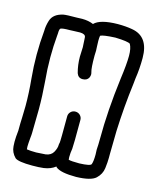

<svg xmlns="http://www.w3.org/2000/svg" viewBox="-118 -883 797 967"><g transform="rotate(15 280.0 -400.0)"><path d="M145 -69 194 -72Q222 -76 233.5 -97Q245 -118 245 -135Q245 -141 247 -146Q249 -156 249 -285Q249 -299 259 -309Q269 -319 283 -319Q298 -319 308 -309Q318 -299 318 -285Q318 -151 316 -134Q312 -112 312 -89Q312 -82 313 -76Q326 -72 369 -72Q427 -74 431 -85Q437 -101 437 -137L436 -161Q438 -189 438 -219Q438 -365 460 -537Q471 -616 471 -660Q471 -699 459 -720Q447 -729 381 -731Q317 -728 304 -720Q302 -710 302 -693Q302 -675 303 -663Q304 -651 304 -642L303 -616Q303 -551 309 -532Q311 -526 311 -519Q311 -512 307 -503Q298 -486 275 -486Q252 -486 244 -509Q233 -549 233 -592L235 -642Q235 -649 234 -659Q233 -669 233 -678Q233 -687 232 -694Q230 -709 203 -710Q186 -710 172.5 -709Q159 -708 148 -708Q112 -708 102 -703Q96 -699 96 -676L95 -664Q90 -608 90 -551Q90 -489 96 -426Q102 -353 102 -281Q102 -249 101 -219Q100 -189 100 -159Q100 -149 98 -133Q95 -100 95 -86L96 -72Q115 -69 145 -69ZM143 0Q70 0 53 -14Q29 -38 27 -70L26 -93Q26 -117 30 -152V-159Q30 -191 31.5 -221Q33 -251 33 -281Q33 -350 26 -421Q20 -484 20 -546Q20 -609 26 -672Q26 -697 35 -726Q47 -764 98 -775Q114 -778 167 -778Q180 -779 195 -779Q228 -779 254 -768Q284 -799 376 -800Q418 -800 451 -794Q540 -779 540 -667Q540 -610 532 -559L529 -530Q513 -405 508 -278V-277Q507 -249 507 -219Q507 -189 506 -158V-138Q506 -115 502 -83Q498 -51 473 -27.5Q448 -4 371 -2Q290 -2 265 -23L262 -27Q238 -8 202 -3Q178 0 143 0Z"/></g></svg>

Font: Bubblez Graffiti
Style: Regular
Weight: 400
Designer: GGBotNet
Foundry: GGBotNet
Version: 1.00